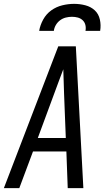

<svg xmlns="http://www.w3.org/2000/svg" viewBox="-32 -975 552 995"><path d="M-12 0 270 -735H361L400 0H319L312 -190H139L68 0ZM309 -260 300 -490Q299 -522 298 -553.5Q297 -585 296 -616Q284 -585 272.5 -553.5Q261 -522 249 -490L164 -260ZM171 -815Q176 -845 192 -874Q208 -903 234 -921.5Q260 -940 291 -947.5Q322 -955 352 -955Q382 -955 410.5 -947.5Q439 -940 459 -921.5Q479 -903 485.5 -874Q492 -845 487 -815H411Q414 -831 410.5 -845.5Q407 -860 396.5 -870Q386 -880 371.5 -884Q357 -888 341 -888Q325 -888 309 -884Q293 -880 279.5 -870Q266 -860 257.5 -845.5Q249 -831 247 -815Z"/></svg>

Font: Iosevka SS04 Oblique
Style: Regular
Weight: 400
Italic angle: -9°
Monospace: yes
Designer: Belleve Invis
Foundry: Belleve Invis
Version: Version 19.0.0; ttfautohint (v1.8.4)